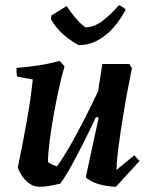

<svg xmlns="http://www.w3.org/2000/svg" viewBox="-20 -700 578 732"><path d="M130 12Q108 12 90.5 -1.5Q73 -15 62 -32.5Q51 -50 48 -62Q65 -143 81 -232Q97 -321 105 -397L45 -408Q42 -423 43 -441Q82 -444 125.5 -450.5Q169 -457 207 -468L226 -447Q214 -406 203 -355Q192 -304 183 -252.5Q174 -201 168.5 -156Q163 -111 163 -82Q177 -72 197 -66Q219 -95 246.5 -143Q274 -191 302 -246Q330 -301 354 -352L370 -456H473L483 -440Q476 -406 466.5 -356Q457 -306 448 -250Q439 -194 432 -141.5Q425 -89 424 -52L492 -108L512 -86L422 12Q407 12 385 8.5Q363 5 342 -3Q321 -11 307 -24L356 -251L346 -254Q325 -209 301.5 -162Q278 -115 255 -73Q232 -31 210 0Q189 5 169.5 8.5Q150 12 130 12ZM280 -528Q248 -545 220 -570Q192 -595 174 -627L176 -641L234 -677Q247 -657 265 -635Q283 -613 305 -596Q341 -596 375 -623.5Q409 -651 433 -680Q438 -679 447.5 -673Q457 -667 459 -663Q441 -628 414.5 -597Q388 -566 354 -547Q320 -528 280 -528Z"/></svg>

Font: Labrada SemiBold
Style: Italic
Weight: 600
Italic angle: -7°
Designer: Mercedes Jáuregui
Foundry: Omnibus-Type Team
Version: Version 1.000; ttfautohint (v1.8.4.7-5d5b)